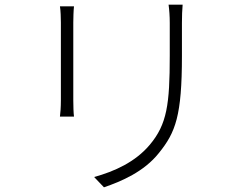

<svg xmlns="http://www.w3.org/2000/svg" viewBox="-20 -768 1040 820"><path d="M236 -741C239 -724 240 -689 240 -672V-340C240 -312 238 -284 236 -270H296C294 -285 293 -314 293 -340V-672C293 -691 294 -724 296 -741ZM700 -748C703 -726 705 -699 705 -670V-530C705 -322 693 -237 620 -150C558 -76 469 -36 382 -12L424 32C497 7 595 -34 659 -115C730 -203 757 -274 757 -529V-670C757 -699 758 -726 760 -748Z"/></svg>

Font: Genne Gothic Light
Style: Regular
Weight: 300
Designer: Ryoko NISHIZUKA (kana & ideographs); Paul D. Hunt (Latin, Greek & Cyrillic); Wenlong ZHANG (bopomofo); Sandoll Communica
Foundry: Adobe Systems Incorporated
Version: Version 1.004;PS 1.004;hotconv 16.6.51;makeotf.lib2.5.65220